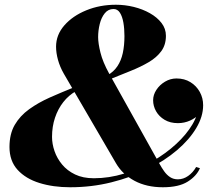

<svg xmlns="http://www.w3.org/2000/svg" viewBox="-20 -780 888 810"><path d="M667 10Q598.5 10 547.5 -17.2Q496.5 -44.5 469.5 -91L249 -469.5Q232.5 -498.5 224.5 -527.8Q216.5 -557 216.5 -583Q216.5 -633 251.5 -673Q286.5 -713 344 -736.5Q401.5 -760 469 -760Q507 -760 544.5 -750.8Q582 -741.5 612.5 -724.2Q643 -707 661.5 -683Q680 -659 680 -629Q680 -591 660.5 -564.2Q641 -537.5 607.5 -517.8Q574 -498 531 -480.8Q488 -463.5 441 -444.5L433.5 -462.5Q459.5 -477 475.2 -500.5Q491 -524 498 -556Q505 -588 505 -628Q505 -659 500.5 -684.8Q496 -710.5 486 -726.2Q476 -742 459 -742Q436.5 -742 422 -724Q407.5 -706 400.8 -678.8Q394 -651.5 394 -623.5Q394 -597.5 403.8 -558Q413.5 -518.5 440.5 -469.5L652 -90.5Q661.5 -73 672.5 -57.5Q683.5 -42 697.5 -32.8Q711.5 -23.5 730.5 -23.5Q753.5 -23.5 773.8 -37.8Q794 -52 807.5 -75.5L823.5 -70.5Q809.5 -37.5 772 -13.8Q734.5 10 667 10ZM276 10Q204.5 10 146.5 -8Q88.5 -26 54.2 -63.5Q20 -101 20 -160Q20 -215 42.2 -253.2Q64.5 -291.5 103 -319.2Q141.5 -347 190.5 -368.8Q239.5 -390.5 293 -412L300.5 -395.5Q269.5 -378 247 -349.2Q224.5 -320.5 212 -283.2Q199.5 -246 199.5 -202.5Q199.5 -173 210 -142.5Q220.5 -112 242 -86Q263.5 -60 296.8 -44Q330 -28 376 -28Q440 -28 503.5 -47.5Q567 -67 623.5 -99.8Q680 -132.5 723.5 -172.8Q767 -213 792 -255.5Q817 -298 817 -336H836Q836 -316.5 820.8 -299.2Q805.5 -282 781.5 -271.2Q757.5 -260.5 730.5 -260.5Q698 -260.5 674.5 -274.5Q651 -288.5 638.5 -310.5Q626 -332.5 626 -357Q626 -380 639.8 -401Q653.5 -422 676.2 -435.5Q699 -449 724.5 -449Q758 -449 783.2 -433.5Q808.5 -418 822.8 -392.2Q837 -366.5 837 -336Q837 -288.5 808 -239.8Q779 -191 726.5 -146.2Q674 -101.5 603.5 -66.5Q533 -31.5 449.8 -10.8Q366.5 10 276 10Z"/></svg>

Font: Bodoni Moda 11pt ExtraBold
Style: Italic
Weight: 800
Italic angle: -13°
Version: Version 2.004